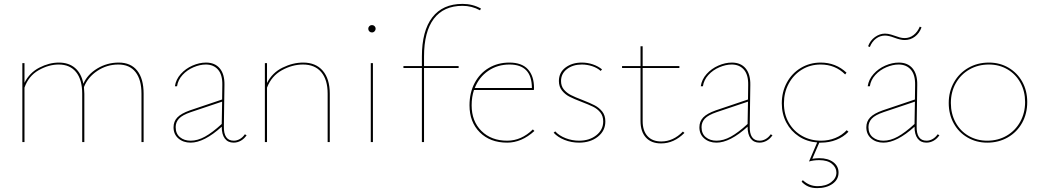

<svg xmlns="http://www.w3.org/2000/svg" viewBox="-20 -731 5355 988"><path d="M719 -249V0H708V-249Q708 -321 677.5 -360Q647 -399 589 -399Q530 -399 481 -366.5Q432 -334 412 -283Q414 -261 414 -249V0H403V-249Q403 -321 371.5 -360Q340 -399 282 -399Q230 -399 178.5 -369.5Q127 -340 106 -280V0H95V-406H106V-305Q132 -357 182.5 -383Q233 -409 283 -409Q334 -409 366.5 -381Q399 -353 409 -300Q430 -348 480.5 -378.5Q531 -409 591 -409Q653 -409 686 -367.5Q719 -326 719 -249Z M1249 -35Q1237 -17 1219.5 -7Q1202 3 1182 3Q1153 3 1137 -18Q1121 -39 1121 -79Q1030 3 961 3Q923 3 898 -18.5Q873 -40 873 -76Q873 -106 892.5 -126.5Q912 -147 957 -163L1123 -219L1124 -294Q1125 -346 1102 -372.5Q1079 -399 1039 -399Q1009 -399 976 -385Q943 -371 919.5 -345.5Q896 -320 891 -287H880Q885 -322 910 -350Q935 -378 970.5 -393.5Q1006 -409 1040 -409Q1086 -409 1111 -379Q1136 -349 1135 -294L1132 -82Q1130 -7 1183 -7Q1199 -7 1214 -15.5Q1229 -24 1240 -40ZM961 -7Q997 -7 1035 -28Q1073 -49 1121 -93L1123 -208L962 -154Q918 -139 901 -120.5Q884 -102 884 -77Q884 -43 906 -25Q928 -7 961 -7Z M1677 -249V0H1666V-249Q1666 -321 1633 -360Q1600 -399 1539 -399Q1484 -399 1430.5 -369.5Q1377 -340 1354 -280V0H1343V-406H1354V-304Q1381 -357 1434 -383Q1487 -409 1540 -409Q1605 -409 1641 -367Q1677 -325 1677 -249Z M1888 -406H1899V0H1888ZM1875 -583Q1875 -591 1880.5 -596.5Q1886 -602 1894 -602Q1902 -602 1907.5 -596.5Q1913 -591 1913 -583Q1913 -576 1907.5 -570Q1902 -564 1894 -564Q1886 -564 1880.5 -569.5Q1875 -575 1875 -583Z M2455 -687 2450 -678Q2408 -701 2360 -701Q2263 -701 2212.5 -634.5Q2162 -568 2162 -440V-391H2340V-381H2162V0H2151V-381H2056V-391H2151V-440Q2151 -572 2204.5 -641.5Q2258 -711 2360 -711Q2412 -711 2455 -687Z M2730 -57Q2664 3 2590 3Q2502 3 2449 -50Q2396 -103 2396 -189Q2396 -254 2422.5 -304Q2449 -354 2495.5 -381.5Q2542 -409 2601 -409Q2665 -409 2696.5 -374.5Q2728 -340 2728 -278Q2728 -271 2727 -268H2419Q2407 -232 2407 -189Q2407 -107 2457.5 -57Q2508 -7 2590 -7Q2663 -7 2722 -65ZM2423 -278H2717Q2717 -399 2602 -399Q2540 -399 2492.5 -366.5Q2445 -334 2423 -278Z M2829 -48 2837 -55Q2857 -33 2890.5 -20Q2924 -7 2960 -7Q3013 -7 3048.5 -35Q3084 -63 3084 -106Q3084 -134 3069 -152.5Q3054 -171 3031.5 -182Q3009 -193 2972 -207Q2933 -222 2910.5 -233.5Q2888 -245 2872 -265Q2856 -285 2856 -314Q2856 -358 2890 -383.5Q2924 -409 2974 -409Q3003 -409 3030 -400Q3057 -391 3078 -374L3071 -366Q3053 -382 3027 -390.5Q3001 -399 2974 -399Q2928 -399 2897.5 -375.5Q2867 -352 2867 -314Q2867 -288 2881.5 -270.5Q2896 -253 2917.5 -242Q2939 -231 2976 -217Q3017 -201 3040 -189Q3063 -177 3079 -157Q3095 -137 3095 -106Q3095 -58 3056.5 -27.5Q3018 3 2960 3Q2920 3 2885 -11Q2850 -25 2829 -48Z M3502 -47Q3448 7 3382 7Q3331 7 3303.5 -23.5Q3276 -54 3276 -108V-381H3181V-391H3276V-493H3287V-391H3476V-381H3287V-108Q3287 -58 3312 -30.5Q3337 -3 3383 -3Q3444 -3 3494 -54Z M3955 -35Q3943 -17 3925.5 -7Q3908 3 3888 3Q3859 3 3843 -18Q3827 -39 3827 -79Q3736 3 3667 3Q3629 3 3604 -18.5Q3579 -40 3579 -76Q3579 -106 3598.5 -126.5Q3618 -147 3663 -163L3829 -219L3830 -294Q3831 -346 3808 -372.5Q3785 -399 3745 -399Q3715 -399 3682 -385Q3649 -371 3625.5 -345.5Q3602 -320 3597 -287H3586Q3591 -322 3616 -350Q3641 -378 3676.5 -393.5Q3712 -409 3746 -409Q3792 -409 3817 -379Q3842 -349 3841 -294L3838 -82Q3836 -7 3889 -7Q3905 -7 3920 -15.5Q3935 -24 3946 -40ZM3667 -7Q3703 -7 3741 -28Q3779 -49 3827 -93L3829 -208L3668 -154Q3624 -139 3607 -120.5Q3590 -102 3590 -77Q3590 -43 3612 -25Q3634 -7 3667 -7Z M4196 3 4160 86Q4180 83 4196 83Q4241 83 4268 103.5Q4295 124 4295 157Q4295 193 4264 215Q4233 237 4185 237Q4159 237 4140 229Q4121 221 4105 204L4111 196Q4144 227 4187 227Q4230 227 4257 206.5Q4284 186 4284 157Q4284 131 4261 112Q4238 93 4195 93Q4167 93 4143 100L4185 2Q4132 -2 4091 -29Q4050 -56 4026.5 -100Q4003 -144 4003 -199Q4003 -258 4029 -306Q4055 -354 4101 -381.5Q4147 -409 4203 -409Q4281 -409 4336 -357L4329 -348Q4278 -399 4203 -399Q4149 -399 4106 -372.5Q4063 -346 4038.5 -300.5Q4014 -255 4014 -199Q4014 -143 4039 -99.5Q4064 -56 4107.5 -31.5Q4151 -7 4205 -7Q4244 -7 4278.5 -21Q4313 -35 4337 -61L4346 -53Q4320 -26 4283.5 -11.5Q4247 3 4205 3Z M4814 -35Q4802 -17 4784.5 -7Q4767 3 4747 3Q4718 3 4702 -18Q4686 -39 4686 -79Q4595 3 4526 3Q4488 3 4463 -18.5Q4438 -40 4438 -76Q4438 -106 4457.5 -126.5Q4477 -147 4522 -163L4688 -219L4689 -294Q4690 -346 4667 -372.5Q4644 -399 4604 -399Q4574 -399 4541 -385Q4508 -371 4484.5 -345.5Q4461 -320 4456 -287H4445Q4450 -322 4475 -350Q4500 -378 4535.5 -393.5Q4571 -409 4605 -409Q4651 -409 4676 -379Q4701 -349 4700 -294L4697 -82Q4695 -7 4748 -7Q4764 -7 4779 -15.5Q4794 -24 4805 -40ZM4526 -7Q4562 -7 4600 -28Q4638 -49 4686 -93L4688 -208L4527 -154Q4483 -139 4466 -120.5Q4449 -102 4449 -77Q4449 -43 4471 -25Q4493 -7 4526 -7ZM4447 -493Q4458 -523 4482.5 -540.5Q4507 -558 4534 -558Q4549 -558 4565.5 -553Q4582 -548 4584 -547Q4597 -542 4610 -538.5Q4623 -535 4635 -535Q4661 -535 4681.5 -551Q4702 -567 4713 -594L4722 -590Q4711 -560 4688 -542.5Q4665 -525 4635 -525Q4614 -525 4582 -537Q4553 -548 4534 -548Q4509 -548 4488 -532.5Q4467 -517 4456 -489Z M4862 -201Q4862 -260 4889 -307.5Q4916 -355 4963 -382Q5010 -409 5069 -409Q5125 -409 5170 -382.5Q5215 -356 5240.5 -310Q5266 -264 5266 -206Q5266 -146 5239.5 -98.5Q5213 -51 5166 -24Q5119 3 5060 3Q5004 3 4958.5 -23.5Q4913 -50 4887.5 -96.5Q4862 -143 4862 -201ZM5255 -206Q5255 -261 5231 -305Q5207 -349 5164.5 -374Q5122 -399 5069 -399Q5013 -399 4968.5 -373.5Q4924 -348 4898.5 -303Q4873 -258 4873 -201Q4873 -146 4897 -101.5Q4921 -57 4964 -32Q5007 -7 5060 -7Q5116 -7 5160.5 -33Q5205 -59 5230 -104.5Q5255 -150 5255 -206Z"/></svg>

Font: Ysabeau Hairline
Style: Regular
Weight: 100
Designer: Christian Thalmann (Catharsis Fonts)
Version: Version 0.003